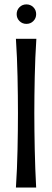

<svg xmlns="http://www.w3.org/2000/svg" viewBox="-20 -846 236 866"><path d="M144 -670.9Q141.1 -629.4 139.4 -585.9Q137.7 -542.5 136.7 -499.5Q135.7 -456.5 135.3 -415Q134.8 -373.5 134.8 -335.9Q134.8 -298.3 135.3 -256.8Q135.7 -215.3 136.7 -172.1Q137.7 -128.9 139.2 -85.2Q140.6 -41.5 143.1 0H51.8Q54.7 -41.5 56.4 -85.2Q58.1 -128.9 59.1 -172.1Q60.1 -215.3 60.5 -256.8Q61 -298.3 61 -335.9Q61 -373.5 60.5 -415Q60.1 -456.5 59.1 -499.5Q58.1 -542.5 56.4 -585.9Q54.7 -629.4 51.8 -670.9ZM55.2 -782.2Q55.2 -800.8 67.9 -813.5Q80.6 -826.2 99.1 -826.2Q117.7 -826.2 130.4 -813.5Q143.1 -800.8 143.1 -782.2Q143.1 -763.7 130.4 -751Q117.7 -738.3 99.1 -738.3Q80.6 -738.3 67.9 -751Q55.2 -763.7 55.2 -782.2Z"/></svg>

Font: Crushed
Style: Regular
Weight: 400
Width: 3
Designer: Astigmatic (AOETI)
Foundry: Astigmatic (AOETI)
Version: Version 001.001